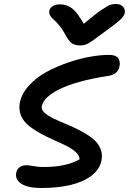

<svg xmlns="http://www.w3.org/2000/svg" viewBox="-20 -961 650 969"><path d="M565.9 -940.9Q587.4 -940.9 599.9 -928Q612.3 -915 609.9 -896Q607.4 -881.8 589.6 -864Q571.8 -846.2 508.8 -800.8Q494.1 -790.5 473.6 -775.1Q453.1 -759.8 445.6 -754.4Q438 -749 425.8 -742.2Q413.6 -735.4 404.5 -733.6Q395.5 -731.9 383.8 -731.9Q357.9 -731.9 342.3 -742.9Q326.7 -753.9 312 -782.2Q297.4 -810.1 279.8 -831.5Q262.2 -853 250.7 -862.3Q239.3 -871.6 232.9 -882.8Q226.6 -894 229 -907.2Q231.9 -921.4 246.6 -930.2Q261.2 -939 280.8 -939Q317.4 -939 343.5 -918.9Q369.6 -898.9 402.8 -840.8Q457.5 -887.2 491.2 -910.2Q524.9 -933.1 537.4 -937Q549.8 -940.9 565.9 -940.9ZM188 -12.2Q120.1 -12.2 87.6 -33.7Q55.2 -55.2 62 -88.9Q64.9 -106.4 78.4 -116.7Q91.8 -127 113.8 -127Q125 -127 149.7 -122.6Q174.3 -118.2 201.2 -118.2Q314.5 -118.2 381.8 -157.2Q380.9 -176.3 362.1 -193.6Q343.3 -210.9 314.2 -225.3Q285.2 -239.7 250.7 -254.9Q216.3 -270 183.3 -288.1Q150.4 -306.2 124.5 -327.1Q98.6 -348.1 85.9 -377.9Q73.2 -407.7 80.1 -442.9Q89.4 -488.8 126.5 -529.5Q163.6 -570.3 214.1 -597.7Q264.6 -625 323.5 -645.3Q382.3 -665.5 435.5 -674.8Q488.8 -684.1 530.8 -684.1Q563.5 -684.1 575.9 -668Q588.4 -651.9 583 -626Q580.1 -606.4 564.5 -593.5Q548.8 -580.6 521 -577.1Q368.2 -553.2 284.2 -512.7Q200.2 -472.2 190.9 -424.8Q187.5 -408.2 204.1 -392.6Q220.7 -377 249.3 -363.3Q277.8 -349.6 313 -335.2Q348.1 -320.8 382.6 -303Q417 -285.2 444.3 -264.4Q471.7 -243.7 485.4 -214.4Q499 -185.1 492.2 -150.9Q482.9 -105 440.2 -73.2Q397.5 -41.5 333.5 -26.9Q269.5 -12.2 188 -12.2Z"/></svg>

Font: Shantell Sans Irregular
Style: Italic
Weight: 500
Italic angle: -11.31°
Designer: Stephen Nixon, Anya Danilova, Shantell Martin
Foundry: Arrow Type
Version: Version 1.006;[9816181b4]